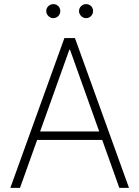

<svg xmlns="http://www.w3.org/2000/svg" viewBox="-20 -912 676 932"><path d="M77.1 0H30.2L292.6 -727.3H343.8L606.2 0H559.3L476.2 -232.6H160.2ZM174.7 -273.8H461.6L320 -670.1H316.4ZM238.6 -823.9Q225.1 -823.9 214.8 -834.2Q204.5 -844.5 204.5 -858Q204.5 -872.5 214.8 -882.3Q225.1 -892 238.6 -892Q253.2 -892 263 -882.3Q272.7 -872.5 272.7 -858Q272.7 -844.5 263 -834.2Q253.2 -823.9 238.6 -823.9ZM397.7 -823.9Q384.2 -823.9 373.9 -834.2Q363.6 -844.5 363.6 -858Q363.6 -872.5 373.9 -882.3Q384.2 -892 397.7 -892Q412.3 -892 422.1 -882.3Q431.8 -872.5 431.8 -858Q431.8 -844.5 422.1 -834.2Q412.3 -823.9 397.7 -823.9Z"/></svg>

Font: Inter Extra Light BETA
Style: Regular
Weight: 200
Designer: Rasmus Andersson
Foundry: rsms
Version: Version 3.011;git-f93a4a705